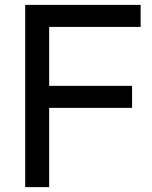

<svg xmlns="http://www.w3.org/2000/svg" viewBox="-20 -765 623 785"><path d="M83 0H181V-324H520V-414H181V-655H555V-745H83Z"/></svg>

Font: Mluvka Medium
Style: Regular
Weight: 500
Designer: Modified by Jiří Krblich, Original typeface by Gumpita Rahayu
Foundry: Gumpita Rahayu & Jiří Krblich
Version: Version 2.000;Glyphs 3.1.1 (3134)